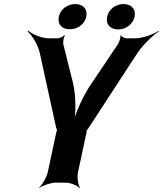

<svg xmlns="http://www.w3.org/2000/svg" viewBox="-20 -900 803 946"><path d="M340 -490 292 -682C290 -692 293 -717 300 -724L297 -727C291 -719 271 -711 262 -711H223C186 -711 139 -731 119 -749L116 -745C137 -727 167 -680 176 -639L257 -269C258 -267 262 -256 263 -257L262 -261C261 -260 257 -248 257 -246L215 -50C210 -26 188 11 173 24L174 26C190 14 230 0 254 0H303C327 0 361 14 371 26L374 24C365 11 359 -26 364 -50L406 -246C406 -248 408 -260 407 -261L406 -257C407 -256 415 -267 416 -269L658 -640C685 -680 734 -727 763 -745L762 -748C735 -730 681 -711 644 -711H605C595 -711 578 -719 576 -727L573 -724C576 -717 567 -692 561 -682L431 -489C390 -430 351 -342 340 -292H344C355 -342 354 -430 340 -490ZM324 -756C362 -756 397 -780 405 -818C413 -855 389 -880 351 -880C313 -880 278 -856 270 -818C262 -779 285 -756 324 -756ZM562 -755C600 -755 635 -780 643 -818C651 -855 627 -880 589 -880C551 -880 516 -856 508 -818C500 -780 523 -755 562 -755Z"/></svg>

Font: Asimov
Style: EdgeExtremeIt
Weight: 500
Designer: Google
Version: Version 2.000980: 2014